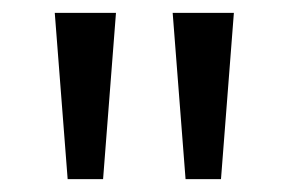

<svg xmlns="http://www.w3.org/2000/svg" viewBox="-20 -734 448 298"><path d="M160 -714 140 -456H85L65 -714ZM343 -714 323 -456H268L248 -714Z"/></svg>

Font: Go Noto Current
Style: Regular
Weight: 400
Designer: Monotype Design Team
Foundry: Monotype Imaging Inc.
Version: Version 2.007; ttfautohint (v1.8) -l 8 -r 50 -G 200 -x 14 -D